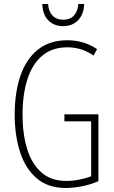

<svg xmlns="http://www.w3.org/2000/svg" viewBox="-20 -975 565 954"><path d="M300 -407H469V-75Q431 -58 388 -49.5Q345 -41 307 -41Q219 -41 163 -88.5Q107 -136 80 -218.5Q53 -301 53 -406Q53 -515 81.5 -598.5Q110 -682 168.5 -728.5Q227 -775 315 -775Q353 -775 389.5 -765Q426 -755 462 -731L445 -699Q411 -722 379 -731Q347 -740 316 -740Q239 -740 189.5 -698Q140 -656 116 -580.5Q92 -505 92 -406Q92 -310 114.5 -236Q137 -162 185 -119Q233 -76 309 -76Q342 -76 374.5 -82.5Q407 -89 433 -99V-372H300ZM398 -955Q397 -905 368.5 -875Q340 -845 293 -845Q250 -845 221 -873Q192 -901 190 -955H219Q221 -919 240.5 -898Q260 -877 294 -877Q329 -877 348 -898.5Q367 -920 369 -955Z"/></svg>

Font: Noto Sans Tamil UI ExtraCondensed ExtraLight
Style: Regular
Weight: 200
Width: 2
Designer: Jelle Bosma - Monotype Design Team
Foundry: Monotype Imaging Inc.
Version: Version 2.004; ttfautohint (v1.8.4.7-5d5b)